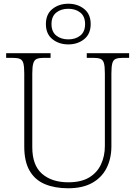

<svg xmlns="http://www.w3.org/2000/svg" viewBox="-20 -999 727 1029"><path d="M345 10Q274 10 221 -12Q168 -34 139 -83.5Q110 -133 110 -214V-606Q110 -643 105 -660.5Q100 -678 86.5 -683.5Q73 -689 48 -689H13V-714H251V-689H215Q191 -689 177.5 -683.5Q164 -678 158.5 -660Q153 -642 153 -605V-210Q153 -113 205.5 -67.5Q258 -22 346 -22Q415 -22 458 -48Q501 -74 521.5 -118.5Q542 -163 542 -216V-606Q542 -643 537 -660.5Q532 -678 518.5 -683.5Q505 -689 481 -689H445V-714H672V-689H639Q614 -689 600.5 -683.5Q587 -678 582 -660Q577 -642 577 -605V-215Q577 -150 551.5 -99Q526 -48 474.5 -19Q423 10 345 10ZM346 -761Q296 -761 261 -789Q226 -817 226 -870Q226 -923 261 -951Q296 -979 346 -979Q396 -979 431 -951Q466 -923 466 -870Q466 -817 431 -789Q396 -761 346 -761ZM346 -788Q385 -788 410.5 -808.5Q436 -829 436 -870Q436 -911 410.5 -931.5Q385 -952 346 -952Q307 -952 281.5 -931.5Q256 -911 256 -870Q256 -829 281.5 -808.5Q307 -788 346 -788Z"/></svg>

Font: Noto Serif Thai ExtraLight
Style: Regular
Weight: 250
Version: Version 2.001